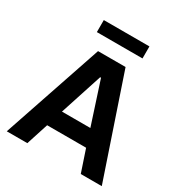

<svg xmlns="http://www.w3.org/2000/svg" viewBox="-198 -1007 1082 1148"><g transform="rotate(30 343.0 -433.0)"><path d="M15 0 248 -688H438L671 0H526L475 -152H206L157 0ZM242 -267H438L343 -559H337ZM185 -783V-866H500V-783Z"/></g></svg>

Font: Saira SemiBold
Style: Regular
Weight: 600
Designer: Hector Gatti with collaboration of the Omnibus-Type team
Foundry: Omnibus-Type
Version: Version 1.100; ttfautohint (v1.8.3)